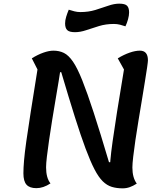

<svg xmlns="http://www.w3.org/2000/svg" viewBox="-20 -1003 884 1050"><path d="M651 27Q618 27 591.5 19Q565 11 542 -11.5Q519 -34 496.5 -77.5Q474 -121 448 -190.5Q422 -260 389.5 -363Q357 -466 315 -608H268L272 -726Q304 -726 329.5 -713.5Q355 -701 379 -666Q403 -631 430 -563.5Q457 -496 492.5 -387Q528 -278 576 -116L652 -115ZM179 26Q142 26 125 7Q108 -12 108 -55Q108 -84 111.5 -125.5Q115 -167 124 -231Q133 -295 148 -390.5Q163 -486 185 -623L154 -684Q186 -704 217 -715Q248 -726 273 -726Q317 -726 317 -673Q317 -665 312.5 -634Q308 -603 300.5 -557Q293 -511 283.5 -456Q274 -401 265 -344.5Q256 -288 248.5 -237Q241 -186 236.5 -147Q232 -108 232 -88Q232 -59 238 -37Q244 -15 256 0Q217 26 179 26ZM651 27Q614 27 597 7.5Q580 -12 580 -55Q580 -84 583.5 -125.5Q587 -167 596 -231Q605 -295 620 -390.5Q635 -486 658 -623L624 -684Q657 -704 688.5 -715Q720 -726 745 -726Q789 -726 789 -673Q789 -665 784.5 -634Q780 -603 772.5 -557Q765 -511 756 -456Q747 -401 737.5 -344.5Q728 -288 720.5 -236.5Q713 -185 708.5 -146Q704 -107 704 -87Q704 -59 710 -37Q716 -15 728 1Q708 14 689.5 20.5Q671 27 651 27ZM390 -827Q359 -827 347.5 -838.5Q336 -850 336 -875Q336 -892 342 -911.5Q348 -931 356 -950Q371 -945 387 -941Q403 -937 419 -937Q464 -937 501.5 -948.5Q539 -960 571.5 -971.5Q604 -983 632 -983Q664 -983 675 -971.5Q686 -960 686 -935Q686 -919 680.5 -898.5Q675 -878 666 -859Q652 -864 636 -868Q620 -872 603 -872Q559 -872 521.5 -860.5Q484 -849 451.5 -838Q419 -827 390 -827Z"/></svg>

Font: Lemonada
Style: Regular
Weight: 400
Designer: Mohamed Gaber (Arabic), Eduardo Tunni (Latin)
Foundry: Kief Type Foundry
Version: Version 4.005